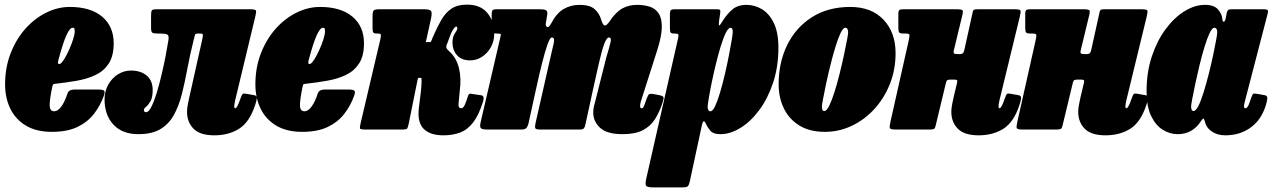

<svg xmlns="http://www.w3.org/2000/svg" viewBox="-20 -560 5501 830"><path d="M2 -195Q2 -268 25.8 -329.2Q49.5 -390.5 89.5 -435.5Q129.5 -480.5 179.5 -505.2Q229.5 -530 281.5 -530Q371.5 -530 421.5 -488Q471.5 -446 471.5 -373Q471.5 -318.5 450.5 -286Q429.5 -253.5 393.8 -236.2Q358 -219 312.2 -211Q266.5 -203 217 -197.5Q210 -197 208.5 -193.8Q207 -190.5 205.5 -182.5Q194 -127 194.8 -103Q195.5 -79 214 -79Q230.5 -79 245.5 -100Q260.5 -121 271.5 -155.5Q277 -173 302.5 -173H403Q425 -173 430 -167.8Q435 -162.5 428.5 -145Q413.5 -103 386.2 -67.8Q359 -32.5 314.8 -11.2Q270.5 10 204.5 10Q137 10 92 -17Q47 -44 24.5 -90.5Q2 -137 2 -195ZM240.5 -284.5Q248 -288.5 258.5 -305.8Q269 -323 279.2 -346Q289.5 -369 296.2 -390.5Q303 -412 303 -424Q303 -431 302 -435.5Q301 -440 294 -440Q282 -440 267.5 -408.5Q253 -377 232.5 -301Q226.5 -278 240.5 -284.5Z M432 -130Q432 -166 448 -194.2Q464 -222.5 490 -238.8Q516 -255 546 -255Q589 -255 614.5 -233Q640 -211 640 -171Q640 -138.5 630.5 -122.2Q621 -106 611.5 -98.5Q602 -91 602 -84.5Q602 -75 611.5 -75Q622.5 -75 634 -97.5Q645.5 -120 656.8 -156.5Q668 -193 678 -235Q688 -277 695.8 -317Q703.5 -357 708 -386Q711.5 -406.5 703 -410.8Q694.5 -415 673.5 -415H662Q645.5 -415 639.2 -418.2Q633 -421.5 633 -439V-491Q633 -509.5 636.2 -514.8Q639.5 -520 658 -520H1058Q1083 -520 1086 -515.2Q1089 -510.5 1084 -490L996.5 -126Q995.5 -121.5 994 -113.2Q992.5 -105 992.5 -101Q992.5 -92 997 -92Q1005.5 -92 1020 -135.5Q1025 -150 1028.8 -153.5Q1032.5 -157 1042.5 -155L1079 -148.5Q1091.5 -146.5 1090 -134.2Q1088.5 -122 1083 -106Q1058.5 -31.5 1013.2 -3.2Q968 25 906.5 25Q845 25 816.8 -3.5Q788.5 -32 788.5 -77Q788.5 -91.5 792.2 -110Q796 -128.5 798.5 -140L853.5 -386Q857.5 -404.5 857 -409.8Q856.5 -415 845 -415H837Q824 -415 822.8 -409.2Q821.5 -403.5 818 -390.5Q801.5 -325 790.2 -264.2Q779 -203.5 765.8 -151.8Q752.5 -100 730.8 -61.5Q709 -23 672.8 -1.5Q636.5 20 578 20Q509 20 470.5 -21.2Q432 -62.5 432 -130Z M1084 -195Q1084 -268 1107.8 -329.2Q1131.5 -390.5 1171.5 -435.5Q1211.5 -480.5 1261.5 -505.2Q1311.5 -530 1363.5 -530Q1453.5 -530 1503.5 -488Q1553.5 -446 1553.5 -373Q1553.5 -318.5 1532.5 -286Q1511.5 -253.5 1475.8 -236.2Q1440 -219 1394.2 -211Q1348.5 -203 1299 -197.5Q1292 -197 1290.5 -193.8Q1289 -190.5 1287.5 -182.5Q1276 -127 1276.8 -103Q1277.5 -79 1296 -79Q1312.5 -79 1327.5 -100Q1342.5 -121 1353.5 -155.5Q1359 -173 1384.5 -173H1485Q1507 -173 1512 -167.8Q1517 -162.5 1510.5 -145Q1495.5 -103 1468.2 -67.8Q1441 -32.5 1396.8 -11.2Q1352.5 10 1286.5 10Q1219 10 1174 -17Q1129 -44 1106.5 -90.5Q1084 -137 1084 -195ZM1322.5 -284.5Q1330 -288.5 1340.5 -305.8Q1351 -323 1361.2 -346Q1371.5 -369 1378.2 -390.5Q1385 -412 1385 -424Q1385 -431 1384 -435.5Q1383 -440 1376 -440Q1364 -440 1349.5 -408.5Q1335 -377 1314.5 -301Q1308.5 -278 1322.5 -284.5Z M2068 -120.5Q2050 -62.5 2025.5 -30.8Q2001 1 1969 13Q1937 25 1897 25Q1839 25 1811 -3.5Q1783 -32 1791 -96L1799 -160Q1800 -171.5 1801.2 -183.5Q1802.5 -195.5 1802.5 -207Q1802.5 -223.5 1801 -223.5Q1799.5 -223.5 1798.8 -223.2Q1798 -223 1796.5 -223Q1794 -223 1791 -224Q1787.5 -224.5 1785.5 -217L1747 -26Q1743.5 -10 1740.5 -5Q1737.5 0 1718.5 0H1561.5Q1536.5 0 1535.8 -5.2Q1535 -10.5 1539.5 -30L1623.5 -387Q1627.5 -404.5 1626.5 -409.8Q1625.5 -415 1614.5 -415H1609.5Q1597 -415 1593.8 -419.2Q1590.5 -423.5 1590.5 -439V-489Q1590.5 -511 1596.2 -515.5Q1602 -520 1623.5 -520H1813Q1836 -520 1842.5 -513.5Q1849 -507 1843.5 -481L1823.5 -390Q1821.5 -382.5 1821 -379.8Q1820.5 -377 1824 -377.5Q1826.5 -378 1828.5 -378.2Q1830.5 -378.5 1832.5 -378.5Q1834 -378.5 1836.2 -378.2Q1838.5 -378 1840 -378Q1842.5 -378 1846.5 -387.5Q1847.5 -390 1848.2 -392.2Q1849 -394.5 1850 -397Q1868.5 -440 1886.8 -472.2Q1905 -504.5 1931 -522.2Q1957 -540 1999 -540Q2057 -540 2086.8 -504Q2116.5 -468 2116.5 -414Q2116.5 -382 2102 -356Q2087.5 -330 2063.8 -314.5Q2040 -299 2012 -299Q1975 -299 1955.2 -321.8Q1935.5 -344.5 1936 -378Q1936.5 -402 1946.5 -415.8Q1956.5 -429.5 1957 -437.5Q1957 -445 1952 -445Q1946.5 -445 1937.2 -429.8Q1928 -414.5 1914.5 -375Q1914 -373 1913 -371.2Q1912 -369.5 1911 -367Q1908.5 -361 1909.5 -354.8Q1910.5 -348.5 1919 -341Q1952.5 -312 1963.8 -266.5Q1975 -221 1967.5 -168L1962.5 -114Q1959.5 -92 1974 -92Q1982.5 -92 1989 -106.2Q1995.5 -120.5 2003.5 -146Q2007 -156 2014 -155Q2021 -154 2030.5 -152.5L2061 -148Q2075.5 -145.5 2068 -120.5Z M2128.5 -520H2315Q2332 -520 2340 -516Q2348 -512 2345.5 -496L2339.5 -459Q2337.5 -448 2344.5 -443.5Q2351.5 -439 2362 -457.5Q2386 -503.5 2416.8 -521.2Q2447.5 -539 2485.5 -539Q2530 -539 2550.5 -520.5Q2571 -502 2578.5 -476Q2586 -450.5 2594.2 -449.8Q2602.5 -449 2615 -467.5Q2642 -508 2670.2 -523.5Q2698.5 -539 2734.5 -539Q2764 -539 2788.5 -531.2Q2813 -523.5 2827.2 -502.2Q2841.5 -481 2841 -442.2Q2840.5 -403.5 2820.5 -341L2751.5 -125Q2748.5 -115.5 2747.8 -109.8Q2747 -104 2747 -101Q2747 -92 2754.5 -92Q2760 -92 2764.5 -103.2Q2769 -114.5 2776 -135Q2781 -148.5 2785.5 -152.2Q2790 -156 2804 -153.5L2828.5 -149Q2846.5 -145.5 2848.2 -139.5Q2850 -133.5 2842 -110Q2829.5 -73.5 2810.8 -44Q2792 -14.5 2759 2.8Q2726 20 2671.5 20Q2604 20 2574.2 -7.5Q2544.5 -35 2544.5 -73Q2544.5 -87.5 2547.5 -100.8Q2550.5 -114 2554 -125L2600.5 -310Q2615 -358 2619.5 -378Q2624 -398 2612.5 -398Q2602 -398 2591.2 -367.8Q2580.5 -337.5 2568.8 -286Q2557 -234.5 2543 -170.5L2510.5 -21Q2508.5 -10.5 2504 -5.2Q2499.5 0 2486.5 0H2315.5Q2297 0 2294.2 -5.5Q2291.5 -11 2295 -27.5L2365.5 -338Q2376.5 -379.5 2375.2 -388.8Q2374 -398 2365.5 -398Q2357.5 -398 2346.8 -367.8Q2336 -337.5 2323 -285.8Q2310 -234 2296 -169.5L2264.5 -26Q2261.5 -13.5 2255.5 -6.8Q2249.5 0 2233.5 0H2088.5Q2062.5 0 2058 -6.8Q2053.5 -13.5 2058 -33L2140 -386Q2144 -403.5 2145.2 -409.2Q2146.5 -415 2130.5 -415H2125.5Q2113.5 -415 2109.5 -418.8Q2105.5 -422.5 2105.5 -442V-494Q2105.5 -510.5 2108.8 -515.2Q2112 -520 2128.5 -520Z M2899 -520H3078Q3088.5 -520 3091.8 -517.8Q3095 -515.5 3093.5 -504L3088.5 -470Q3086.5 -454 3088.5 -450.5Q3090.5 -447 3101.5 -465.5Q3122 -499 3145.8 -519Q3169.5 -539 3206.5 -539Q3243 -539 3274.5 -519.8Q3306 -500.5 3325.5 -459.8Q3345 -419 3345 -354Q3345 -271.5 3322.2 -203Q3299.5 -134.5 3262.5 -84.5Q3225.5 -34.5 3181.2 -7.2Q3137 20 3094 20Q3062 20 3049 3.2Q3036 -13.5 3029.5 -28.5Q3026 -36.5 3022 -35.5Q3018 -34.5 3014.5 -20L2962 224Q2958.5 240.5 2953.2 245.2Q2948 250 2931 250H2803Q2775.5 250 2772.2 241.5Q2769 233 2773.5 213L2911 -393Q2914 -406 2912.5 -410.5Q2911 -415 2898 -415H2894Q2881.5 -415 2878.8 -419.8Q2876 -424.5 2876 -441V-499Q2876 -513.5 2880.8 -516.8Q2885.5 -520 2899 -520ZM3039 -99Q3039 -91 3041.8 -85Q3044.5 -79 3051.5 -79Q3061 -79 3071.8 -102Q3082.5 -125 3093.2 -161.5Q3104 -198 3113.8 -240Q3123.5 -282 3131 -320.5Q3138.5 -359 3143 -386Q3147.5 -413 3147.5 -419Q3148.5 -440 3138 -440Q3128.5 -440 3117.5 -417.8Q3106.5 -395.5 3095.5 -359.5Q3084.5 -323.5 3074.5 -282.2Q3064.5 -241 3056.5 -202.2Q3048.5 -163.5 3044 -135.5Q3039.5 -107.5 3039 -99Z M3346 -195Q3346 -290 3383.2 -365.8Q3420.5 -441.5 3490 -485.8Q3559.5 -530 3655.5 -530Q3747 -530 3799.2 -475Q3851.5 -420 3851.5 -330Q3851.5 -259 3827 -197.2Q3802.5 -135.5 3759.8 -88.8Q3717 -42 3662 -16Q3607 10 3545.5 10Q3480.5 10 3436 -17.2Q3391.5 -44.5 3368.8 -91Q3346 -137.5 3346 -195ZM3533 -100Q3533 -92.5 3535 -86.2Q3537 -80 3543.5 -80Q3553.5 -80 3564.8 -103Q3576 -126 3587.5 -162.5Q3599 -199 3609.5 -241Q3620 -283 3628.2 -321.5Q3636.5 -360 3641.5 -387Q3646.5 -414 3646.5 -420Q3646.5 -427 3644 -433.5Q3641.5 -440 3634 -440Q3624.5 -440 3613.5 -416.8Q3602.5 -393.5 3591.2 -356.5Q3580 -319.5 3569.5 -277.2Q3559 -235 3550.8 -196.2Q3542.5 -157.5 3537.8 -131.2Q3533 -105 3533 -100Z M4389 -490 4300.5 -126Q4299.5 -121.5 4298 -113.2Q4296.5 -105 4296.5 -101Q4296.5 -92 4301 -92Q4309.5 -92 4324 -135.5Q4329 -150 4332.8 -153.5Q4336.5 -157 4346.5 -155L4383 -148.5Q4395.5 -146.5 4394 -134.2Q4392.5 -122 4387 -106Q4362.5 -31.5 4317.2 -3.2Q4272 25 4210.5 25Q4149 25 4120.8 -3.5Q4092.5 -32 4092.5 -77Q4092.5 -91.5 4096.2 -110Q4100 -128.5 4102.5 -140L4117.5 -203Q4119.5 -211.5 4116.5 -213.8Q4113.5 -216 4102 -216H4091Q4080 -216 4075.8 -213.8Q4071.5 -211.5 4069.5 -203L4024.5 -16Q4022 -5 4017 -2.5Q4012 0 3998 0H3852Q3828 0 3826.5 -7Q3825 -14 3829 -32L3908.5 -386Q3912.5 -404.5 3911.2 -409.8Q3910 -415 3895 -415H3887Q3871.5 -415 3867.5 -419.2Q3863.5 -423.5 3863.5 -440V-499Q3863.5 -513.5 3868.2 -516.8Q3873 -520 3887 -520H4113Q4138 -520 4141.2 -515.2Q4144.5 -510.5 4139 -490L4104 -345Q4100.5 -332 4104.2 -329Q4108 -326 4125 -326H4127Q4139.5 -326 4143.2 -330.8Q4147 -335.5 4149 -345L4183 -499Q4185.5 -513.5 4189 -516.8Q4192.5 -520 4206.5 -520H4363Q4388 -520 4391 -515.2Q4394 -510.5 4389 -490Z M4937.5 -490 4849 -126Q4848 -121.5 4846.5 -113.2Q4845 -105 4845 -101Q4845 -92 4849.5 -92Q4858 -92 4872.5 -135.5Q4877.5 -150 4881.2 -153.5Q4885 -157 4895 -155L4931.5 -148.5Q4944 -146.5 4942.5 -134.2Q4941 -122 4935.5 -106Q4911 -31.5 4865.8 -3.2Q4820.5 25 4759 25Q4697.5 25 4669.2 -3.5Q4641 -32 4641 -77Q4641 -91.5 4644.8 -110Q4648.5 -128.5 4651 -140L4666 -203Q4668 -211.5 4665 -213.8Q4662 -216 4650.5 -216H4639.5Q4628.5 -216 4624.2 -213.8Q4620 -211.5 4618 -203L4573 -16Q4570.5 -5 4565.5 -2.5Q4560.5 0 4546.5 0H4400.5Q4376.5 0 4375 -7Q4373.5 -14 4377.5 -32L4457 -386Q4461 -404.5 4459.8 -409.8Q4458.5 -415 4443.5 -415H4435.5Q4420 -415 4416 -419.2Q4412 -423.5 4412 -440V-499Q4412 -513.5 4416.8 -516.8Q4421.5 -520 4435.5 -520H4661.5Q4686.5 -520 4689.8 -515.2Q4693 -510.5 4687.5 -490L4652.5 -345Q4649 -332 4652.8 -329Q4656.5 -326 4673.5 -326H4675.5Q4688 -326 4691.8 -330.8Q4695.5 -335.5 4697.5 -345L4731.5 -499Q4734 -513.5 4737.5 -516.8Q4741 -520 4755 -520H4911.5Q4936.5 -520 4939.5 -515.2Q4942.5 -510.5 4937.5 -490Z M5455 -115.5Q5437.5 -47.5 5390 -11.2Q5342.5 25 5277 25Q5245.5 25 5222.2 10.8Q5199 -3.5 5191.5 -24.5Q5189.5 -30.5 5188.8 -33.8Q5188 -37 5187 -39.5Q5184 -49.5 5180.2 -46.8Q5176.5 -44 5167.5 -30.5Q5152.5 -8 5128 6Q5103.5 20 5071 20Q5037 20 5006.2 0.8Q4975.5 -18.5 4956 -59.2Q4936.5 -100 4936.5 -165Q4936.5 -247.5 4959.2 -316Q4982 -384.5 5019.2 -434.5Q5056.5 -484.5 5101 -511.8Q5145.5 -539 5189 -539Q5228.5 -539 5245.5 -519Q5262.5 -499 5264 -478.5Q5265 -466.5 5270.2 -465.8Q5275.5 -465 5280 -487L5283 -504Q5285 -513 5289 -516.5Q5293 -520 5305.5 -520H5440Q5458 -520 5460.5 -515.5Q5463 -511 5459 -497L5362.5 -126Q5361.5 -121.5 5359.5 -113.2Q5357.5 -105 5357.5 -101Q5357.5 -92 5364.5 -92Q5368.5 -92 5373.5 -98.5Q5378.5 -105 5390 -140Q5394 -151.5 5397.2 -154.2Q5400.5 -157 5419 -153.5L5447 -148.5Q5455.5 -147 5457.8 -140.8Q5460 -134.5 5455 -115.5ZM5242 -420Q5242.5 -428.5 5239.2 -434.2Q5236 -440 5229.5 -440Q5220 -440 5209 -416.8Q5198 -393.5 5186.8 -356.5Q5175.5 -319.5 5165.2 -277.2Q5155 -235 5146.8 -196.2Q5138.5 -157.5 5133.8 -131.2Q5129 -105 5129 -100Q5129 -93.5 5131 -86.8Q5133 -80 5140 -80Q5149.5 -80 5160.8 -102.5Q5172 -125 5183.2 -161.2Q5194.5 -197.5 5205 -239Q5215.5 -280.5 5223.8 -319.2Q5232 -358 5237 -385.5Q5242 -413 5242 -420Z"/></svg>

Font: Besley* Condensed Fatface
Style: Italic
Weight: 900
Width: 3
Italic angle: -13°
Designer: Owen Earl
Foundry: indestructible type*
Version: Version 3.000; ttfautohint (v1.8.3)